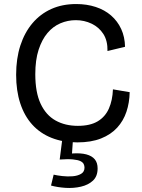

<svg xmlns="http://www.w3.org/2000/svg" viewBox="-20 -693 703 952"><path d="M363 13Q292 13 235.5 -9.5Q179 -32 140 -75Q101 -118 80.5 -180.5Q60 -243 60 -322Q60 -403 81 -467.5Q102 -532 141 -578Q180 -624 234.5 -648.5Q289 -673 358 -673Q410 -673 454.5 -658.5Q499 -644 531 -616Q563 -588 581 -549Q599 -510 600 -461L513 -440Q514 -491 492.5 -524.5Q471 -558 434.5 -575.5Q398 -593 356 -593Q316 -593 279.5 -577.5Q243 -562 215.5 -529.5Q188 -497 171.5 -446.5Q155 -396 155 -325Q155 -235 181.5 -178.5Q208 -122 255.5 -95.5Q303 -69 366 -69Q427 -69 464.5 -91.5Q502 -114 520 -155Q538 -196 540 -250L623 -236Q622 -184 607 -139Q592 -94 561 -60Q530 -26 481 -6.5Q432 13 363 13ZM233 227 246 173Q263 177 289 180Q315 183 340 181Q365 179 382 169Q399 159 399 138Q399 129 395 120.5Q391 112 379 106Q367 100 342 97.5Q317 95 276 98L289 -4H342L337 68Q380 65 408 72.5Q436 80 450 97Q464 114 464 142Q464 181 441 202.5Q418 224 381.5 232.5Q345 241 305.5 238.5Q266 236 233 227Z"/></svg>

Font: Bricolage Grotesque 20pt
Style: Regular
Weight: 400
Version: Version 1.001;gftools[0.9.33.dev8+g029e19f]